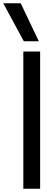

<svg xmlns="http://www.w3.org/2000/svg" viewBox="-70 -1157 335 1177"><path d="M73 0V-841H176V0ZM76 -904 -50 -1137H57L168 -904Z"/></svg>

Font: Matangi SemiBold
Style: Regular
Weight: 600
Designer: Prashant Pant
Foundry: The Graphic Ant
Version: Version 3.002